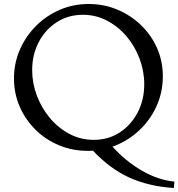

<svg xmlns="http://www.w3.org/2000/svg" viewBox="-20 -741 893 961"><path d="M419 14Q342 14 275 -14Q208 -42 157.5 -92Q107 -142 78.5 -207.5Q50 -273 50 -348Q50 -425 79.5 -492.5Q109 -560 160.5 -611.5Q212 -663 279.5 -692Q347 -721 424 -721Q500 -721 567 -693Q634 -665 685.5 -615.5Q737 -566 766 -500.5Q795 -435 795 -359Q795 -278 762.5 -207.5Q730 -137 673 -85Q616 -33 543 -7Q609 66 690 113Q771 160 853 168L850 200Q726 192 629 148.5Q532 105 445 13Q438 14 432 14Q426 14 419 14ZM702 -319Q702 -385 678.5 -447.5Q655 -510 613 -559.5Q571 -609 515 -638Q459 -667 395 -667Q321 -667 263.5 -629.5Q206 -592 173.5 -529.5Q141 -467 141 -390Q141 -325 164.5 -262.5Q188 -200 230 -150Q272 -100 328 -70.5Q384 -41 449 -41Q523 -41 580 -78.5Q637 -116 669.5 -179Q702 -242 702 -319Z"/></svg>

Font: Joan
Style: Regular
Weight: 400
Designer: Paolo Biagini
Version: Version 1.001; ttfautohint (v1.8.4.7-5d5b);gftools[0.9.30]